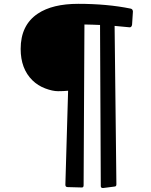

<svg xmlns="http://www.w3.org/2000/svg" viewBox="-20 -828 787 998"><path d="M334 -356.4Q309.6 -354 281.5 -354Q253.4 -354 215.1 -368.4Q176.8 -382.8 148.4 -410.6Q87.4 -470.7 87.4 -573.7Q87.4 -697.8 176.8 -757.3Q252.9 -808.1 386.7 -808.1Q537.6 -808.1 659.2 -783.2Q669.9 -781.2 670.9 -768.1L666.5 -699.7Q664.1 -686 654.3 -686Q654.3 -686 575.7 -693.4L585 129.9Q585 141.1 576.2 141.6L515.6 149.4Q503.9 149.4 503.9 139.6L500 -698.2Q481.4 -699.2 460.9 -699.7L418.9 -700.7L414.6 134.8Q414.6 146.5 405.8 146.5L331.5 144.5Q319.8 144.5 319.8 132.3Z"/></svg>

Font: Wellfleet
Style: Regular
Weight: 400
Designer: Riccardo De Franceschi
Foundry: Riccardo De Franceschi
Version: Version 1.002